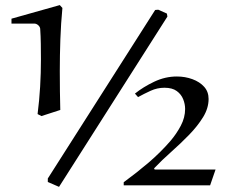

<svg xmlns="http://www.w3.org/2000/svg" viewBox="-20 -725 882 751"><path d="M24.9 -651.9 213.9 -705.1 224.1 -693.8Q218.3 -632.8 216.1 -570.8Q213.9 -508.8 213.9 -446.8Q213.9 -409.7 214.4 -366.9Q214.8 -324.2 215.8 -294.9L142.1 -271L127 -278.8Q133.8 -332 137 -386Q140.1 -439.9 140.1 -493.2Q140.1 -522.9 139.6 -553Q139.2 -583 137.2 -612.8Q136.2 -620.6 129.2 -626.7Q122.1 -632.8 113.8 -632.8H24.9ZM632.8 -671.9 634.8 -660.2 210.9 5.9 167 -13.2V-26.9L586.9 -686L599.1 -687ZM823.2 -62 801.8 0H463.9V-12.2Q514.6 -49.3 560.8 -88.6Q606.9 -127.9 646 -172.9Q669.9 -200.7 687 -232.9Q704.1 -265.1 704.1 -298.8Q704.1 -317.9 696.5 -336.9Q689 -356 671.4 -368.9Q653.8 -381.8 623 -381.8Q595.2 -381.8 569.1 -369.9Q543 -357.9 520 -345.2L507.8 -358.9Q540 -384.8 583 -405.3Q626 -425.8 671.9 -425.8Q704.1 -425.8 732.7 -415.3Q761.2 -404.8 778.6 -385.5Q795.9 -366.2 795.9 -337.9Q795.9 -301.8 774.4 -266.8Q752.9 -231.9 720 -198Q687 -164.1 650.4 -131.6Q613.8 -99.1 584 -67.9Q583 -66.9 583 -64.9Q583 -62 586.9 -62Z"/></svg>

Font: Aref Ruqaa
Style: Bold
Weight: 700
Designer: Abdullah Aref
Version: Version 1.002